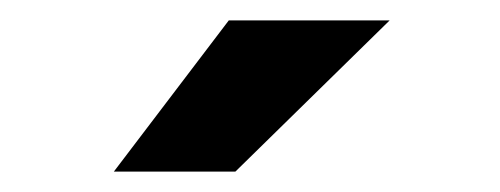

<svg xmlns="http://www.w3.org/2000/svg" viewBox="-20 -777 490 188"><path d="M91.5 -609 204 -757H361.5L210.5 -609Z"/></svg>

Font: League Mono Condensed
Style: Bold
Weight: 700
Width: 1
Designer: Tyler Finck
Foundry: The League of Moveable Type / Tyler Finck
Version: Version 2.210